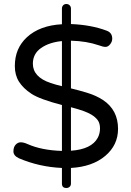

<svg xmlns="http://www.w3.org/2000/svg" viewBox="-20 -828 652 958"><path d="M334 -387Q376 -377 418 -364Q460 -351 494 -329Q569 -279 569 -185Q569 -104 505 -50Q441 4 334 10V88Q334 98 327.5 104Q321 110 311 110Q289 110 289 88V10Q176 5 75 -38Q47 -51 47 -72.5Q47 -94 58 -106Q69 -118 83.5 -118Q98 -118 118 -109Q188 -78 289 -75V-304Q178 -333 137 -360Q96 -387 75 -420Q54 -453 54 -498Q54 -543 69 -578.5Q84 -614 114 -642Q178 -701 289 -707V-785Q289 -795 295 -801.5Q301 -808 311 -808Q321 -808 327.5 -801.5Q334 -795 334 -785V-708Q435 -704 512 -675Q540 -665 540 -635Q540 -620 529.5 -607Q519 -594 506.5 -594Q494 -594 473 -602Q412 -623 334 -625ZM144 -510Q144 -444 232 -414Q259 -405 289 -398V-623Q226 -617 185 -588.5Q144 -560 144 -510ZM334 -76Q437 -83 468 -141Q479 -162 479 -187.5Q479 -213 467.5 -228.5Q456 -244 436 -256Q407 -274 334 -293Z"/></svg>

Font: Varela Round
Style: Regular
Weight: 400
Designer: Joe Prince
Foundry: Joe Prince
Version: Version 1.000